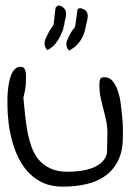

<svg xmlns="http://www.w3.org/2000/svg" viewBox="-20 -698 496 718"><path d="M7.8 -306.6V-328.1Q7.8 -341.8 9.3 -357.4Q10.7 -373 13.7 -389.2Q16.6 -405.3 22 -418.5Q27.3 -431.6 36.1 -439.9Q44.9 -448.2 57.6 -448.2Q65.4 -448.2 69.3 -443.8Q73.2 -439.5 75.2 -432.1Q77.1 -424.8 77.1 -418V-405.3Q77.1 -394.5 76.7 -386.7Q76.2 -378.9 75.2 -370.6Q74.2 -362.3 72.3 -353.5Q70.3 -344.7 67.4 -333Q70.3 -301.8 73.7 -268.6Q77.1 -235.4 83 -204.6Q88.9 -173.8 98.6 -147Q108.4 -120.1 125.5 -100.1Q142.6 -80.1 168.9 -67.9Q195.3 -55.7 233.4 -55.7Q252 -55.7 274.4 -58.1Q296.9 -60.5 318.4 -67.4Q339.8 -74.2 356.9 -87.9Q374 -101.6 379.9 -124Q379.9 -127.9 380.4 -138.7Q380.9 -149.4 380.9 -161.6Q380.9 -173.8 381.3 -184.6Q381.8 -195.3 381.8 -200.2Q381.8 -223.6 377 -246.6Q372.1 -269.5 366.2 -291.5Q360.4 -313.5 356 -335Q351.6 -356.4 351.6 -379.9Q351.6 -392.6 354 -400.9Q356.4 -409.2 371.1 -409.2Q388.7 -409.2 400.4 -395.5Q412.1 -381.8 419.9 -360.4Q427.7 -338.9 431.2 -312.5Q434.6 -286.1 437 -260.7Q439.5 -235.4 439.5 -214.8V-185.5Q439.5 -134.8 422.4 -99.1Q405.3 -63.5 375.5 -41.5Q345.7 -19.5 304.2 -9.8Q262.7 0 213.9 0Q173.8 0 143.6 -13.2Q113.3 -26.4 90.3 -49.3Q67.4 -72.3 51.8 -102.5Q36.1 -132.8 26.4 -167.5Q16.6 -202.1 12.2 -237.8Q7.8 -273.4 7.8 -306.6ZM157.2 -510.7Q148.4 -519.5 147 -530.8Q145.5 -542 150.4 -552.7Q160.2 -574.2 165.5 -583Q170.9 -591.8 173.8 -595.7Q176.8 -599.6 178.2 -601.6Q179.7 -603.5 180.7 -609.4Q181.6 -615.2 183.1 -628.4Q184.6 -641.6 187.5 -668.9Q187.5 -668.9 188.5 -669.9L190.4 -671.9Q196.3 -679.7 204.6 -676.8Q212.9 -673.8 217.8 -668.9Q227.5 -660.2 227.1 -646Q226.6 -631.8 222.7 -621.1Q220.7 -611.3 220.7 -608.4Q217.8 -598.6 215.8 -586.9Q210.9 -575.2 204.6 -561.5Q198.2 -547.9 187 -534.2Q175.8 -520.5 157.2 -510.7ZM238.3 -508.8Q230.5 -516.6 228.5 -527.8Q226.6 -539.1 232.4 -549.8Q241.2 -570.3 247.1 -579.1Q252.9 -587.9 255.9 -590.8Q258.8 -593.8 259.3 -595.2Q259.8 -596.7 261.2 -602.1Q262.7 -607.4 264.2 -620.6Q265.6 -633.8 269.5 -660.2Q269.5 -661.1 270.5 -661.1Q270.5 -662.1 270.5 -664.1Q276.4 -668.9 284.7 -666.5Q293 -664.1 298.8 -660.2Q308.6 -651.4 308.1 -637.7Q307.6 -624 303.7 -612.3Q300.8 -602.5 300.8 -600.6Q300.8 -598.6 300.3 -595.2Q299.8 -591.8 296.4 -580.1Q293 -568.4 286.1 -555.2Q279.3 -542 268.1 -530.3Q256.8 -518.6 238.3 -508.8Z"/></svg>

Font: Swanky and Moo Moo
Style: Regular
Weight: 400
Designer: Kimberly Geswein
Foundry: Kimberly Geswein
Version: Version 1.002 2001